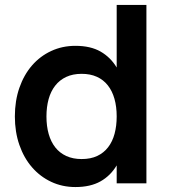

<svg xmlns="http://www.w3.org/2000/svg" viewBox="-20 -740 681 775"><path d="M571 -720V0H451V-72.5Q426.5 -31 385.8 -8Q345 15 284.5 15Q231.5 15 186.8 -6Q142 -27 109.2 -64.8Q76.5 -102.5 58.2 -155Q40 -207.5 40 -270Q40 -333 58.2 -385.5Q76.5 -438 109.2 -475.8Q142 -513.5 186.8 -534.2Q231.5 -555 284.5 -555Q345.5 -555 386 -531.8Q426.5 -508.5 451 -467.5V-720ZM309.5 -442Q274 -442 247.2 -429.5Q220.5 -417 202.8 -394.2Q185 -371.5 176.2 -339.8Q167.5 -308 167.5 -270Q167.5 -231 176.5 -199.2Q185.5 -167.5 203.2 -145Q221 -122.5 247.8 -110.2Q274.5 -98 309.5 -98Q346 -98 372.5 -110.5Q399 -123 416.5 -145.8Q434 -168.5 442.5 -200.2Q451 -232 451 -270Q451 -309.5 442 -341.2Q433 -373 415.2 -395.5Q397.5 -418 371 -430Q344.5 -442 309.5 -442Z"/></svg>

Font: Vela Sans Bd
Style: Bold
Weight: 700
Designer: Principal design: Mikhail Sharanda - project Manrope.
Design modification: Ravid Balaliev
Foundry: Mikhail Sharanda
Version: Version 1.001